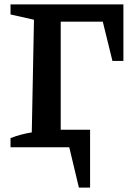

<svg xmlns="http://www.w3.org/2000/svg" viewBox="-20 -672 617 876"><path d="M543 -652V-394H493L449 -573H257V-80H391V184H340L296 0H28V-42Q75 -60 125 -68L135 -582L28 -606V-652Z"/></svg>

Font: Piazzolla SemiBold
Style: Regular
Weight: 600
Designer: Juan Pablo del Peral
Foundry: Huerta Tipografica
Version: Version 1.330